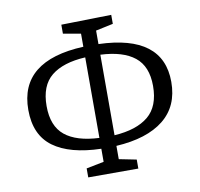

<svg xmlns="http://www.w3.org/2000/svg" viewBox="-82 -819 963 925"><g transform="rotate(-10 399.0 -356.0)"><path d="M436 -106V-41L521 -24V20H276V-24L362 -41V-105Q209 -109 128.5 -168Q48 -227 48 -350Q48 -590 362 -604V-668L276 -683V-727L521 -732V-688L436 -670V-604Q750 -594 750 -364Q750 -245 668.5 -180Q587 -115 436 -106ZM436 -552V-158Q545 -165 602.5 -212.5Q660 -260 660 -360Q660 -456 603 -501.5Q546 -547 436 -552ZM362 -158V-552Q253 -546 195.5 -499.5Q138 -453 138 -353Q138 -255 194.5 -209Q251 -163 362 -158Z"/></g></svg>

Font: Bitter Pro
Style: Regular
Weight: 400
Designer: Sol Matas, and Bitter project Authors
Foundry: Sol Matas
Version: Version 1.010